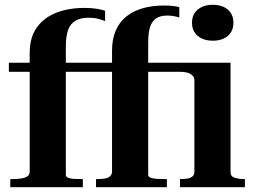

<svg xmlns="http://www.w3.org/2000/svg" viewBox="-20 -782 1062 802"><path d="M17 -520H369V-482H17ZM361 -520H748V-482H361ZM448 -66V-570Q448 -619 463.5 -654.5Q479 -690 507.5 -713Q536 -736 576 -747.5Q616 -759 666 -759Q685 -759 702.5 -757Q720 -755 729 -752V-709Q724 -711 716.5 -712.5Q709 -714 699.5 -715.5Q690 -717 678 -717Q650 -717 632.5 -705.5Q615 -694 607 -669.5Q599 -645 599 -604V-51Q599 -44 608.5 -40Q618 -36 634 -35Q650 -34 669 -34H677V0H381V-34H388Q406 -34 419.5 -36.5Q433 -39 440.5 -46.5Q448 -54 448 -66ZM255 -52Q255 -44 263.5 -40Q272 -36 286.5 -35Q301 -34 318 -34H326V0H23V-34H32Q66 -34 85 -40.5Q104 -47 104 -66V-560Q104 -626 134 -667.5Q164 -709 215.5 -729Q267 -749 334 -749Q363 -749 386 -745Q409 -741 419 -737V-694Q406 -699 389.5 -703.5Q373 -708 350 -708Q316 -708 294.5 -695Q273 -682 264 -655.5Q255 -629 255 -588ZM869 -612Q830 -612 806 -632Q782 -652 782 -687Q782 -722 806 -742Q830 -762 869 -762Q908 -762 931.5 -742Q955 -722 955 -687Q955 -652 931.5 -632Q908 -612 869 -612ZM792 -64V-447Q792 -456 787.5 -462.5Q783 -469 775 -473.5Q767 -478 756 -480Q745 -482 732 -482H723V-520H943V-64Q943 -45 960 -39.5Q977 -34 1002 -34H1003V0H732V-34H733Q750 -34 763 -36Q776 -38 784 -45Q792 -52 792 -64Z"/></svg>

Font: Roboto Serif 144pt SemiBold
Style: Regular
Weight: 600
Version: Version 1.008